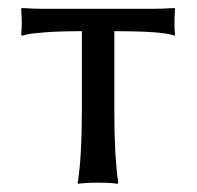

<svg xmlns="http://www.w3.org/2000/svg" viewBox="-20 -451 486 474"><path d="M182.1 -374V-180.2C182.1 -102.4 178.7 -42.3 171.9 0L172.9 2.9L177.2 2C180.2 1.6 185.8 1.2 194.1 0.7C202.4 0.2 211.8 0 222.2 0C245 0 260.9 1 270 2.9L272 0C265.5 -42.3 262.2 -102.4 262.2 -180.2V-374C345.2 -374 394.5 -370.3 410.2 -362.8L412.1 -366.2C410.2 -381.2 410.2 -402.2 412.1 -429.2L410.2 -431.2C390 -429.9 371.6 -429.2 355 -429.2H88.9C72.6 -429.2 54.4 -429.9 34.2 -431.2L32.2 -429.2C34.2 -402.2 34.2 -381.2 32.2 -366.2L34.2 -362.8L43.5 -365.2C49.6 -367.2 65 -369.1 89.6 -371.1C114.2 -373 145 -374 182.1 -374Z"/></svg>

Font: Linux Biolinum G
Style: Bold
Weight: 700
Designer: Philipp H. Poll
Foundry: Philipp H. Poll
Version: Version 1.1.0